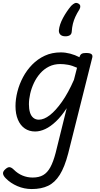

<svg xmlns="http://www.w3.org/2000/svg" viewBox="-62 -874 680 1301"><path d="M153 407Q102 407 55.5 387Q9 367 -23 334Q-40 317 -41.5 302Q-43 287 -24 271Q-8 257 4.5 259Q17 261 32 276Q58 302 90.5 315.5Q123 329 159 329Q202 329 230.5 312.5Q259 296 279 259.5Q299 223 315 162L390 -141Q354 -86 317 -51Q280 -16 244.5 0.5Q209 17 176 17Q136 17 106 -3.5Q76 -24 59.5 -63Q43 -102 43 -155Q43 -202 56 -253Q69 -304 94 -351Q119 -398 156 -436Q193 -474 241.5 -496.5Q290 -519 350 -519Q381 -519 413.5 -510.5Q446 -502 477 -486V-489Q482 -504 491.5 -509.5Q501 -515 521 -515Q550 -515 559 -506Q568 -497 562 -479L400 166Q376 258 343 310.5Q310 363 264 385Q218 407 153 407ZM201 -63Q236 -63 275.5 -93.5Q315 -124 357.5 -184Q400 -244 439 -333L460 -415Q427 -430 399 -435Q371 -440 346 -440Q304 -440 270 -423Q236 -406 210.5 -377Q185 -348 168 -312Q151 -276 142.5 -238.5Q134 -201 134 -167Q134 -136 141 -112.5Q148 -89 163.5 -76Q179 -63 201 -63ZM469 -850Q481 -843 482 -832.5Q483 -822 476 -810Q459 -783 448.5 -760Q438 -737 432 -713Q426 -689 424 -659Q423 -643 411.5 -635.5Q400 -628 381 -628Q359 -628 347.5 -639Q336 -650 337 -669Q341 -708 365 -752.5Q389 -797 420 -834Q434 -848 445 -852.5Q456 -857 469 -850Z"/></svg>

Font: Playwrite DE SAS
Style: Regular
Weight: 400
Designer: Veronika Burian, José Scaglione
Foundry: TypeTogether
Version: Version 1.002